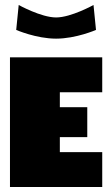

<svg xmlns="http://www.w3.org/2000/svg" viewBox="-20 -750 440 770"><path d="M205 -680C145 -680 55 -730 55 -730L45 -630C45 -630 125 -595 205 -595C285 -595 365 -630 365 -630L355 -730C355 -730 265 -680 205 -680ZM20 -520V0H390V-140H220V-200H330V-320H220V-380H390V-520Z"/></svg>

Font: MikodacsPCS
Style: Regular
Weight: 900
Designer: gluk (gluksza@wp.pl)
Foundry: gluk (gluksza@wp.pl)
Version: Version 0.27